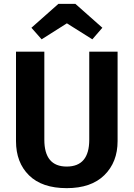

<svg xmlns="http://www.w3.org/2000/svg" viewBox="-20 -960 694 996"><path d="M590 -692V-228Q590 -119 521.5 -51.5Q453 16 326 16Q198 16 130.5 -50.5Q63 -117 63 -228V-692H210V-235Q210 -96 326 -96Q443 -96 443 -235V-692ZM327 -839 196 -756 143 -816 283 -940H371L511 -816L459 -756Z"/></svg>

Font: FiraSans
Style: Regular
Weight: 600
Designer: Carrois Corporate & Edenspiekermann AG
Foundry: Carrois Corporate GbR & Edenspiekermann AG
Version: Version 3.106;PS 003.106;hotconv 1.0.70;makeotf.lib2.5.58329